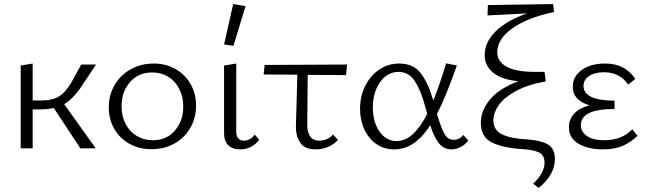

<svg xmlns="http://www.w3.org/2000/svg" viewBox="-20 -731 3187 946"><path d="M296 -218 452 0H376L245 -199Q216 -192 175 -192H141V0H82V-408L141 -418V-236H185Q239 -236 271.5 -256.5Q304 -277 334 -329L380 -413H453L382 -306Q339 -242 296 -218Z M516 -202Q516 -263 545 -312.5Q574 -362 624.5 -390Q675 -418 738 -418Q797 -418 844.5 -391Q892 -364 919 -317Q946 -270 946 -212Q946 -150 917.5 -100.5Q889 -51 839 -23.5Q789 4 726 4Q666 4 618 -22.5Q570 -49 543 -96Q516 -143 516 -202ZM883 -206Q883 -255 863 -293.5Q843 -332 808.5 -353Q774 -374 730 -374Q662 -374 620.5 -326.5Q579 -279 579 -208Q579 -158 599 -120Q619 -82 654 -61Q689 -40 733 -40Q801 -40 842 -88Q883 -136 883 -206Z M1084 -79V-408L1144 -418V-88Q1142 -38 1183 -38Q1197 -38 1211 -45.5Q1225 -53 1235 -68L1257 -43Q1242 -21 1217.5 -8Q1193 5 1164 5Q1124 5 1103.5 -16.5Q1083 -38 1084 -79ZM1084 -512 1129 -711 1190 -701 1130 -505Z M1494 -117Q1493 -84 1507 -61Q1521 -38 1554 -38Q1572 -38 1590 -45.5Q1608 -53 1621 -68L1645 -42Q1627 -21 1598.5 -8Q1570 5 1536 5Q1481 5 1459 -28.5Q1437 -62 1438 -108L1445 -363L1279 -364L1284 -411L1690 -413L1685 -361L1496 -362Z M2287 -39Q2274 -20 2251.5 -7.5Q2229 5 2205 5Q2166 5 2141.5 -26.5Q2117 -58 2100 -114Q2063 -56 2019 -25.5Q1975 5 1921 5Q1873 5 1835 -21Q1797 -47 1775.5 -92.5Q1754 -138 1754 -195Q1754 -258 1780 -309Q1806 -360 1850 -389Q1894 -418 1947 -418Q2016 -418 2052.5 -371Q2089 -324 2115 -236Q2146 -312 2178 -419L2231 -408Q2174 -247 2133 -170Q2152 -104 2169 -73Q2186 -42 2215 -42Q2244 -42 2263 -66ZM2085 -170 2076 -203Q2053 -288 2023 -332.5Q1993 -377 1943 -377Q1908 -377 1879.5 -355Q1851 -333 1834 -293Q1817 -253 1817 -202Q1817 -131 1849.5 -83.5Q1882 -36 1934 -36Q1977 -36 2014 -70Q2051 -104 2085 -170Z M2714 53Q2714 130 2634 195L2607 174Q2634 149 2648.5 122.5Q2663 96 2663 71Q2663 32 2634.5 19.5Q2606 7 2559 4Q2464 -1 2406.5 -27.5Q2349 -54 2349 -127Q2349 -184 2392.5 -238.5Q2436 -293 2534 -331Q2453 -338 2410.5 -372.5Q2368 -407 2368 -458Q2368 -524 2422.5 -577Q2477 -630 2576 -665L2382 -655L2384 -706L2705 -711L2710 -672H2709Q2576 -643 2503 -590.5Q2430 -538 2430 -473Q2430 -428 2476 -402.5Q2522 -377 2612 -377H2663L2669 -330Q2579 -314 2521 -282Q2463 -250 2437 -212.5Q2411 -175 2411 -138Q2411 -90 2454 -69Q2497 -48 2579 -44Q2641 -40 2677.5 -20.5Q2714 -1 2714 53Z M3121 -62Q3090 -31 3049.5 -13Q3009 5 2951 5Q2877 5 2830 -23Q2783 -51 2783 -104Q2783 -143 2809 -171Q2835 -199 2884 -212Q2802 -237 2802 -303Q2802 -354 2846 -386Q2890 -418 2962 -418Q3060 -418 3110 -342L3075 -314Q3057 -342 3027 -358.5Q2997 -375 2956 -375Q2910 -375 2882.5 -356.5Q2855 -338 2855 -307Q2855 -272 2893.5 -253.5Q2932 -235 3008 -235V-194Q2842 -194 2842 -115Q2842 -81 2872.5 -60.5Q2903 -40 2958 -40Q3044 -40 3095 -94Z"/></svg>

Font: Ysabeau Semilight
Style: Regular
Weight: 300
Designer: Christian Thalmann (Catharsis Fonts)
Version: Version 0.003